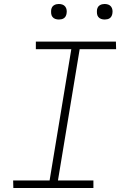

<svg xmlns="http://www.w3.org/2000/svg" viewBox="-20 -944 640 964"><path d="M449 0H47L46 -38H229L338 -697H160V-735H562L563 -697H380L271 -38H449ZM506 -846Q496 -846 487.5 -849Q479 -852 473.5 -859Q468 -866 467 -875.5Q466 -885 467 -895Q468 -901 471 -907Q474 -913 480 -917Q486 -921 492.5 -922.5Q499 -924 505 -924Q515 -924 523.5 -921Q532 -918 537.5 -911Q543 -904 544.5 -894.5Q546 -885 544 -875Q543 -869 540 -863Q537 -857 531.5 -853Q526 -849 519 -847.5Q512 -846 506 -846ZM276 -846Q266 -846 257.5 -849Q249 -852 243.5 -859Q238 -866 237 -875.5Q236 -885 237 -895Q238 -901 241 -907Q244 -913 250 -917Q256 -921 262.5 -922.5Q269 -924 275 -924Q285 -924 293.5 -921Q302 -918 307.5 -911Q313 -904 314.5 -894.5Q316 -885 314 -875Q313 -869 310 -863Q307 -857 301.5 -853Q296 -849 289 -847.5Q282 -846 276 -846Z"/></svg>

Font: Iosevka XLt Ex Obl
Style: Regular
Weight: 200
Width: 7
Italic angle: -9°
Monospace: yes
Designer: Belleve Invis
Foundry: Belleve Invis
Version: Version 32.5.0; ttfautohint (v1.8.4)